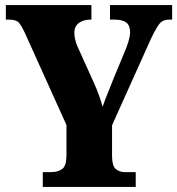

<svg xmlns="http://www.w3.org/2000/svg" viewBox="-20 -734 697 754"><path d="M148 0V-58H180Q208 -58 224.5 -70.5Q241 -83 241 -125V-243L78 -604Q64 -634 53.5 -645.5Q43 -657 15 -657H3V-714H339V-657H336Q307 -657 289.5 -643.5Q272 -630 272 -606Q272 -594 275 -579.5Q278 -565 285 -550L350 -406Q362 -379 369 -359Q376 -339 383 -315Q392 -341 404 -370.5Q416 -400 429 -433L476 -546Q485 -570 488 -585Q491 -600 491 -606Q491 -634 476 -645.5Q461 -657 429 -657H412V-714H656V-657H645Q620 -657 607 -641.5Q594 -626 572 -580L420 -242V-124Q420 -82 435 -70Q450 -58 470 -58H513V0Z"/></svg>

Font: Noto Serif Tamil Condensed Black
Style: Italic
Weight: 900
Width: 3
Italic angle: -12°
Designer: Indian Type Foundry, Tom Grace, and the Monotype Design Team
Foundry: Monotype Imaging Inc.
Version: Version 2.003; ttfautohint (v1.8.4.7-5d5b)